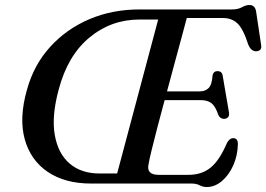

<svg xmlns="http://www.w3.org/2000/svg" viewBox="-20 -738 1071 772"><path d="M750.5 0H346Q241 0 172 -46.8Q103 -93.5 79.5 -178Q56 -262.5 88 -375.5Q115 -475.5 180.5 -548.2Q246 -621 339.2 -660.8Q432.5 -700.5 543 -700H912Q937 -700 953 -709Q969 -718 983 -718Q1004.5 -718 1009.5 -693.5L1029.5 -560Q1035 -534 1012 -532Q990.5 -530 978.5 -558Q957.5 -623 934.5 -644.2Q911.5 -665.5 877 -665.5H731Q723 -635 710.2 -587.8Q697.5 -540.5 682.2 -484.5Q667 -428.5 651.5 -370.5H783Q805.5 -370.5 819 -384.2Q832.5 -398 835 -437Q839.5 -452 854 -452Q873 -452 875.5 -433L900.5 -287Q903 -273 897 -266.8Q891 -260.5 881.5 -260Q866 -259.5 858 -275.5Q846 -311 830.2 -323.2Q814.5 -335.5 785.5 -335.5H642Q626.5 -278.5 613 -226.5Q599.5 -174.5 590 -135.8Q580.5 -97 577.5 -79Q567 -35 618 -35H738Q790.5 -35 826.2 -63.5Q862 -92 892.5 -163Q903 -182.5 917.5 -182.5Q936.5 -182.5 936.5 -159Q935.5 -112.5 918 -73.2Q900.5 -34 872.2 -10Q844 14 811 14Q796 14 782.8 7Q769.5 0 750.5 0ZM216 -378Q187 -271 200.2 -195.5Q213.5 -120 260.2 -80.2Q307 -40.5 379 -40.5H451L616 -659.5H541Q427 -659.5 339.5 -587Q252 -514.5 216 -378Z"/></svg>

Font: Fraunces 9pt
Style: Italic
Weight: 400
Italic angle: -16°
Version: Version 1.000;[b76b70a41]